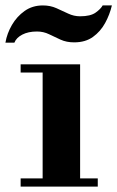

<svg xmlns="http://www.w3.org/2000/svg" viewBox="-56 -687 432 707"><path d="M101 -15V-434H239V-15ZM20 0V-30H304V0ZM20 -420V-450H239V-420ZM-36 -530Q-30.2 -564 -12 -595.2Q6.1 -626.4 34.8 -646.7Q63.4 -667 102 -667Q129 -667 151.5 -657Q174 -647 195 -637Q216 -627 239 -627Q277 -627 296 -640.5Q315 -654 322 -667H356Q348 -633 331 -602Q314 -571 286.2 -551Q258.4 -531 217 -531Q189 -531 167 -541Q145 -551 124.5 -561Q104 -571 80 -571Q48 -571 26 -559.5Q4 -548 -3 -530Z"/></svg>

Font: Libre Bodoni
Style: Regular
Weight: 400
Designer: Pablo Impallari, Rodrigo Fuenzalida
Foundry: Impallari Type
Version: Version 2.005;gftools[0.9.23]